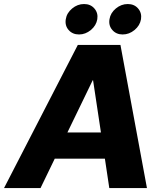

<svg xmlns="http://www.w3.org/2000/svg" viewBox="-61 -956 811 976"><path d="M145 0H-40.5L334.5 -727.5H551.3L686 0H494.6L472.2 -149.4H217.3ZM281.7 -282.7H452.1L412.1 -547.9H410.2ZM562.5 -780.8Q529.8 -780.8 510 -803.5Q490.2 -826.2 495.6 -858.4Q500.5 -890.1 527.8 -912.8Q555.2 -935.5 588.4 -935.5Q621.6 -935.5 641.1 -912.8Q660.6 -890.1 655.8 -858.4Q650.4 -826.2 623 -803.5Q595.7 -780.8 562.5 -780.8ZM340.8 -780.8Q307.6 -780.8 287.8 -803.5Q268.1 -826.2 273.4 -858.4Q278.3 -890.1 305.7 -912.8Q333 -935.5 366.2 -935.5Q399.4 -935.5 418.9 -912.8Q438.5 -890.1 433.6 -858.4Q428.2 -826.2 400.9 -803.5Q373.5 -780.8 340.8 -780.8Z"/></svg>

Font: Inter Display Extra Bold
Style: Italic
Weight: 800
Italic angle: -9.39999°
Designer: Rasmus Andersson
Foundry: rsms
Version: Version 4.000;git-4fc901f